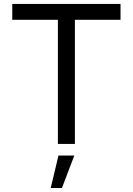

<svg xmlns="http://www.w3.org/2000/svg" viewBox="-20 -727 671 970"><path d="M42 -627H272.5V0H358.4V-627H588.9V-707H42ZM355.5 58.6H275.4L236.3 222.7H293Z"/></svg>

Font: Wanted Sans
Style: Regular
Weight: 400
Designer: Original Design by Kil Hyung-jin and Kang Hanbin, Wanted Lab, Inc; Hangeul from Source Han Sans by Jang Soo-young and Ka
Foundry: Wanted Lab, Inc.
Version: Version 1.001;Glyphs 3.2 (3227)